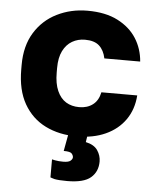

<svg xmlns="http://www.w3.org/2000/svg" viewBox="-54 -588 682 847"><g transform="rotate(5 287.5 -165.0)"><path d="M299.5 13.2Q221.7 13.2 160.9 -16.9Q100.2 -47 65.3 -107.8Q30.5 -168.7 30.5 -260V-280Q30.5 -364 66.7 -423Q103 -482 164.7 -512.6Q226.3 -543.2 299.5 -543.2Q379.7 -543.2 433.7 -515.4Q487.7 -487.7 516.8 -442.1Q545.8 -396.5 550.2 -340H391.5Q384.2 -375.8 362.7 -395.3Q341.3 -414.8 299.5 -414.8Q268.2 -414.8 242.8 -400.1Q217.3 -385.3 202.4 -355.5Q187.5 -325.7 187.5 -280V-260Q187.5 -210.8 201.8 -178.8Q216 -146.7 240.9 -131.4Q265.8 -116.2 299.5 -116.2Q335.2 -116.2 359.6 -134.7Q384 -153.2 391.5 -190H550.2Q545.8 -127.7 513.8 -82Q481.7 -36.3 427.3 -11.6Q373 13.2 299.5 13.2ZM274.8 213.2Q256.4 213.2 242.2 212.2Q228 211.2 219.3 209.5Q214.3 208.4 209.6 206.6Q204.8 204.8 200.3 203.5V123.7L214.3 126.7Q221.3 128.2 230.3 128.9Q239.3 129.7 250.1 129.7Q273.9 129.7 282.6 122.1Q291.3 114.6 291.3 106.7Q291.3 98.9 284.5 90.5Q277.7 82.2 248.5 82.2L265.5 -10H349.2L342.2 34.8Q379.3 42.7 394.8 65.7Q410.3 88.7 410.3 115.1Q410.3 159.9 379.4 186.5Q348.5 213.2 274.8 213.2Z"/></g></svg>

Font: Golos Text
Style: Regular
Weight: 400
Designer: A.Korolkova, Vitaly Kuzmin
Foundry: ParaType Ltd
Version: Version 2.004